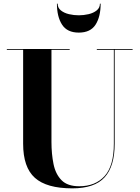

<svg xmlns="http://www.w3.org/2000/svg" viewBox="-20 -1019 766 1054"><path d="M296.5 -999Q296.5 -976 314.2 -961.8Q332 -947.5 358.8 -941.2Q385.5 -935 412.5 -935Q439.5 -935 466.2 -941.2Q493 -947.5 510.8 -961.8Q528.5 -976 528.5 -999H532.5Q532.5 -927 504.5 -883.5Q476.5 -840 412.5 -840Q349 -840 320.8 -883.5Q292.5 -927 292.5 -999ZM17.5 -750H362.5V-745.5H262.5V-240Q262.5 -174 273.8 -118.5Q285 -63 317.8 -29.8Q350.5 3.5 415 3.5Q503 3.5 554 -52.2Q605 -108 605 -230V-745.5H511.5V-750H708V-745.5H609.5V-230Q609.5 -106.5 554.5 -45.8Q499.5 15 377 15Q236 15 171.5 -42.8Q107 -100.5 107 -230V-745.5H17.5Z"/></svg>

Font: Bodoni* 36pt
Style: Bold
Weight: 700
Version: Version 2.3